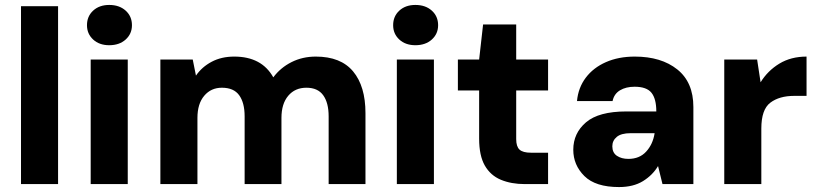

<svg xmlns="http://www.w3.org/2000/svg" viewBox="-20 -745 3306 777"><path d="M65 0V-720H215V0Z M422 -562Q382 -562 357 -585Q332 -608 332 -643Q332 -679 357 -702Q382 -725 422 -725Q463 -725 488.5 -702Q514 -679 514 -643Q514 -608 488.5 -585Q463 -562 422 -562ZM347 0V-504H497V0Z M629 0V-504H760L773 -439Q797 -474 836.5 -495Q876 -516 928 -516Q1039 -516 1086 -432Q1115 -471 1159.5 -493.5Q1204 -516 1258 -516Q1359 -516 1409 -456Q1459 -396 1459 -287V0H1310V-274Q1310 -329 1288 -359.5Q1266 -390 1220 -390Q1174 -390 1146.5 -357.5Q1119 -325 1119 -268V0H970V-274Q970 -329 948 -359.5Q926 -390 878 -390Q834 -390 806.5 -357.5Q779 -325 779 -268V0Z M1661 -562Q1621 -562 1596 -585Q1571 -608 1571 -643Q1571 -679 1596 -702Q1621 -725 1661 -725Q1702 -725 1727.5 -702Q1753 -679 1753 -643Q1753 -608 1727.5 -585Q1702 -562 1661 -562ZM1586 0V-504H1736V0Z M2104 0Q2049 0 2007 -17.5Q1965 -35 1942 -75Q1919 -115 1919 -184V-379H1833V-504H1919L1935 -646H2069V-504H2198V-379H2069V-182Q2069 -152 2082.5 -139.5Q2096 -127 2129 -127H2198V0Z M2485 12Q2390 12 2345 -32.5Q2300 -77 2300 -139Q2300 -206 2351.5 -250Q2403 -294 2515 -294H2636Q2636 -345 2616.5 -369.5Q2597 -394 2548 -394Q2513 -394 2489 -379.5Q2465 -365 2459 -336H2315Q2320 -390 2350.5 -430.5Q2381 -471 2432 -493.5Q2483 -516 2549 -516Q2656 -516 2721 -464Q2786 -412 2786 -312V0H2661L2643 -73Q2621 -36 2582 -12Q2543 12 2485 12ZM2523 -102Q2568 -102 2595 -131.5Q2622 -161 2629 -205V-206H2532Q2494 -206 2476 -191Q2458 -176 2458 -153Q2458 -127 2476.5 -114.5Q2495 -102 2523 -102Z M2911 0V-504H3044L3058 -412Q3087 -459 3134 -487.5Q3181 -516 3244 -516V-357H3194Q3134 -357 3097.5 -329.5Q3061 -302 3061 -225V0Z"/></svg>

Font: DM Sans Black
Style: Regular
Weight: 900
Designer: Colophon Foundry, Jonny Pinhorn
Foundry: Colophon Foundry
Version: Version 4.004; ttfautohint (v1.8.4.7-5d5b)